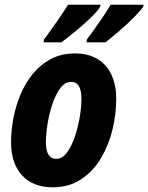

<svg xmlns="http://www.w3.org/2000/svg" viewBox="-20 -786 630 816"><path d="M204 10Q121 10 74 -40.5Q27 -91 27 -182Q27 -229 36.5 -281Q46 -333 66.5 -382.5Q87 -432 119 -471.5Q151 -511 196 -535Q241 -559 299 -559Q382 -559 428 -507.5Q474 -456 474 -366Q474 -303 458.5 -237Q443 -171 410 -115Q377 -59 325.5 -24.5Q274 10 204 10ZM220 -111Q244 -111 263.5 -136.5Q283 -162 297 -202Q311 -242 318.5 -286Q326 -330 326 -367Q326 -401 315.5 -419.5Q305 -438 282 -438Q256 -438 236 -411Q216 -384 202.5 -343.5Q189 -303 182 -259Q175 -215 175 -180Q175 -111 220 -111ZM349 -618Q382 -662 409 -701.5Q436 -741 450 -766H590L589 -758Q576 -739 547.5 -710.5Q519 -682 486 -653.5Q453 -625 428 -606H348ZM167 -618Q200 -663 227 -702Q254 -741 269 -766H407L406 -758Q395 -739 366 -711Q337 -683 303 -655Q269 -627 241 -606H165Z"/></svg>

Font: Noto Sans Condensed ExtraBold
Style: Italic
Weight: 800
Width: 3
Italic angle: -12°
Designer: Monotype Design Team
Foundry: Monotype Imaging Inc.
Version: Version 2.013; ttfautohint (v1.8.4.7-5d5b)